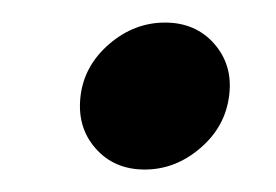

<svg xmlns="http://www.w3.org/2000/svg" viewBox="-20 -441 246 171"><path d="M51.8 -356Q55.2 -382.8 77.4 -401.9Q99.6 -420.9 127 -420.9Q154.3 -420.9 170.9 -401.9Q187.5 -382.8 184.1 -356Q180.7 -328.1 158.4 -309.1Q136.2 -290 108.9 -290Q81.5 -290 64.9 -309.1Q48.3 -328.1 51.8 -356Z"/></svg>

Font: Human Sans
Style: Italic
Weight: 400
Italic angle: -8°
Designer: Tim Radville
Foundry: Continuum
Version: Version 1.000;FEAKit 1.0